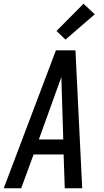

<svg xmlns="http://www.w3.org/2000/svg" viewBox="-35 -1003 555 1023"><path d="M-15 0 263 -735H367L403 0H310L304 -180H144L78 0ZM302 -260 295 -490Q294 -516 293.5 -541.5Q293 -567 292 -592Q283 -567 273.5 -541.5Q264 -516 255 -490L172 -260ZM314 -792 266 -838 410 -983 470 -927Z"/></svg>

Font: Iosevka SS18 Medium
Style: Italic
Weight: 500
Italic angle: -9°
Monospace: yes
Designer: Belleve Invis
Foundry: Belleve Invis
Version: Version 25.1.1; ttfautohint (v1.8.4)